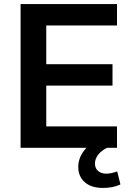

<svg xmlns="http://www.w3.org/2000/svg" viewBox="-20 -725 650 942"><path d="M81 0V-705H554V-600H207V-410H532V-305H207V-105H554V0ZM484 197Q428 197 396 169Q364 141 364 94Q364 51 392.5 14Q421 -23 467 -42L506 0Q490 7 476 19Q462 31 454 46Q446 61 446 77Q446 102 462 114.5Q478 127 501 127Q515 127 528 124Q541 121 555 116L571 180Q551 189 530.5 193Q510 197 484 197Z"/></svg>

Font: Nunito Sans 11pt
Style: Bold
Weight: 700
Version: Version 3.101;gftools[0.9.27]